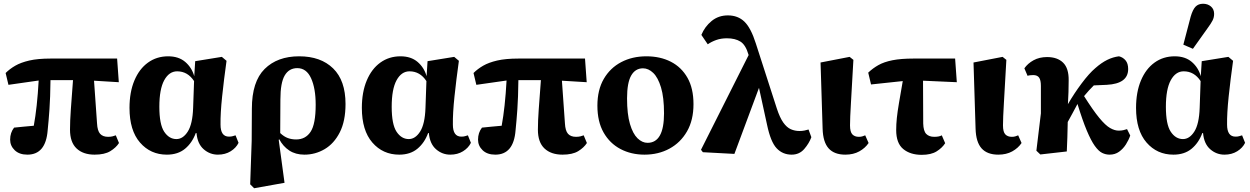

<svg xmlns="http://www.w3.org/2000/svg" viewBox="-20 -809 6658 1023"><path d="M25 -357 10 -420Q32 -442 61.5 -459Q91 -476 136 -486.5Q181 -497 250 -497H604L613 -371L481 -379L497 -152Q499 -112 513.5 -96Q528 -80 556 -80Q569 -80 579.5 -82.5Q590 -85 597 -88L614 -47Q598 -22 567.5 -3.5Q537 15 484 15Q423 15 388 -18Q353 -51 353 -118Q353 -165 357.5 -227Q362 -289 369 -382H249Q248 -289 243.5 -226Q239 -163 234 -115Q224 15 126 15Q83 15 58.5 -8.5Q34 -32 34 -65Q34 -102 55 -129Q77 -131 104.5 -134Q132 -137 160 -139Q169 -188 175.5 -247.5Q182 -307 186 -380Z M829 -240Q829 -146 855 -107Q881 -68 920 -68Q955 -68 980.5 -108Q1006 -148 1009 -234L1014 -377Q980 -429 924 -429Q881 -429 855 -381.5Q829 -334 829 -240ZM869 15Q782 15 726 -49.5Q670 -114 670 -234Q670 -318 696 -380Q722 -442 768.5 -475.5Q815 -509 876 -509Q932 -509 967 -479Q1002 -449 1015 -403L1020 -483L1162 -506L1187 -485Q1173 -385 1163.5 -294.5Q1154 -204 1155 -145Q1155 -81 1200 -81Q1212 -81 1220 -83.5Q1228 -86 1235 -88L1251 -48Q1238 -21 1209 -3Q1180 15 1141 15Q1098 15 1065 -14Q1032 -43 1027 -100H1023Q1004 -48 966 -16.5Q928 15 869 15Z M1474 -279 1473 -100Q1493 -81 1513.5 -73.5Q1534 -66 1558 -66Q1608 -66 1635 -107Q1662 -148 1662 -251Q1662 -338 1637.5 -392Q1613 -446 1564 -446Q1520 -446 1497 -407Q1474 -368 1474 -279ZM1313 173 1321 -58 1322 -230Q1322 -374 1390 -441.5Q1458 -509 1574 -509Q1689 -509 1755 -444.5Q1821 -380 1821 -255Q1821 -164 1790.5 -104Q1760 -44 1710 -14.5Q1660 15 1602 15Q1555 15 1521.5 -7Q1488 -29 1468 -67L1465 -64L1496 165L1334 194Z M2067 -240Q2067 -146 2093 -107Q2119 -68 2158 -68Q2193 -68 2218.5 -108Q2244 -148 2247 -234L2252 -377Q2218 -429 2162 -429Q2119 -429 2093 -381.5Q2067 -334 2067 -240ZM2107 15Q2020 15 1964 -49.5Q1908 -114 1908 -234Q1908 -318 1934 -380Q1960 -442 2006.5 -475.5Q2053 -509 2114 -509Q2170 -509 2205 -479Q2240 -449 2253 -403L2258 -483L2400 -506L2425 -485Q2411 -385 2401.5 -294.5Q2392 -204 2393 -145Q2393 -81 2438 -81Q2450 -81 2458 -83.5Q2466 -86 2473 -88L2489 -48Q2476 -21 2447 -3Q2418 15 2379 15Q2336 15 2303 -14Q2270 -43 2265 -100H2261Q2242 -48 2204 -16.5Q2166 15 2107 15Z M2518 -357 2503 -420Q2525 -442 2554.5 -459Q2584 -476 2629 -486.5Q2674 -497 2743 -497H3097L3106 -371L2974 -379L2990 -152Q2992 -112 3006.5 -96Q3021 -80 3049 -80Q3062 -80 3072.5 -82.5Q3083 -85 3090 -88L3107 -47Q3091 -22 3060.5 -3.5Q3030 15 2977 15Q2916 15 2881 -18Q2846 -51 2846 -118Q2846 -165 2850.5 -227Q2855 -289 2862 -382H2742Q2741 -289 2736.5 -226Q2732 -163 2727 -115Q2717 15 2619 15Q2576 15 2551.5 -8.5Q2527 -32 2527 -65Q2527 -102 2548 -129Q2570 -131 2597.5 -134Q2625 -137 2653 -139Q2662 -188 2668.5 -247.5Q2675 -307 2679 -380Z M3414 15Q3343 15 3286 -15Q3229 -45 3196 -103Q3163 -161 3163 -246Q3163 -330 3197 -388.5Q3231 -447 3290 -478Q3349 -509 3424 -509Q3498 -509 3554.5 -480Q3611 -451 3643 -394.5Q3675 -338 3675 -254Q3675 -169 3640.5 -109Q3606 -49 3547 -17Q3488 15 3414 15ZM3430 -48Q3518 -48 3518 -205Q3518 -290 3502 -343Q3486 -396 3460.5 -420.5Q3435 -445 3406 -445Q3365 -445 3343 -406.5Q3321 -368 3321 -285Q3321 -201 3336.5 -148.5Q3352 -96 3377 -72Q3402 -48 3430 -48Z M4198 15Q4150 15 4118 -19Q4086 -53 4067 -144L4024 -341L3893 11L3725 2L3715 -11L3969 -516L3968 -518Q3953 -570 3925 -587.5Q3897 -605 3853 -605Q3822 -605 3796.5 -596Q3771 -587 3751 -573L3717 -623Q3735 -667 3771.5 -697Q3808 -727 3858 -727Q3912 -727 3946.5 -693.5Q3981 -660 4007 -578L4119 -231Q4135 -182 4153.5 -156Q4172 -130 4193.5 -120.5Q4215 -111 4240 -111Q4254 -111 4266.5 -113.5Q4279 -116 4288 -119L4303 -78Q4291 -45 4265 -15Q4239 15 4198 15Z M4484 15Q4425 15 4395 -18.5Q4365 -52 4363 -123L4352 -476L4507 -506L4527 -490Q4519 -345 4514 -262Q4509 -179 4509 -141Q4509 -106 4521.5 -93Q4534 -80 4556 -80Q4567 -80 4575 -82.5Q4583 -85 4590 -88L4608 -47Q4590 -20 4558.5 -2.5Q4527 15 4484 15Z M4621 -359 4606 -422Q4630 -445 4660 -462Q4690 -479 4735 -488Q4780 -497 4847 -497H5069L5078 -371L4898 -379L4899 -151Q4900 -111 4915 -95.5Q4930 -80 4958 -80Q4984 -80 4998 -88L5016 -46Q5000 -21 4970.5 -2.5Q4941 16 4891 16Q4830 16 4792.5 -15Q4755 -46 4755 -116Q4755 -147 4758.5 -180.5Q4762 -214 4770 -261Q4778 -308 4790 -377Z M5299 15Q5240 15 5210 -18.5Q5180 -52 5178 -123L5167 -476L5322 -506L5342 -490Q5334 -345 5329 -262Q5324 -179 5324 -141Q5324 -106 5336.5 -93Q5349 -80 5371 -80Q5382 -80 5390 -82.5Q5398 -85 5405 -88L5423 -47Q5405 -20 5373.5 -2.5Q5342 15 5299 15Z M5523 14 5502 -6 5526 -205V-351Q5526 -382 5516.5 -395.5Q5507 -409 5485 -409Q5477 -409 5468.5 -408Q5460 -407 5455 -405L5438 -445Q5456 -471 5487 -488Q5518 -505 5559 -505Q5614 -505 5644.5 -475Q5675 -445 5674 -380Q5674 -351 5673 -318.5Q5672 -286 5670 -254Q5703 -311 5743 -364.5Q5783 -418 5816 -446Q5849 -475 5879.5 -490Q5910 -505 5942 -509Q5963 -504 5977 -487.5Q5991 -471 5991 -441Q5991 -363 5877 -357L5808 -354Q5795 -341 5782 -327Q5769 -313 5756 -297Q5804 -221 5837 -181Q5870 -141 5894.5 -127Q5919 -113 5940 -113Q5955 -113 5965.5 -115.5Q5976 -118 5985 -121L6002 -87Q5994 -63 5979 -39.5Q5964 -16 5942.5 -0.5Q5921 15 5892 15Q5871 15 5852 5.5Q5833 -4 5813 -32Q5793 -60 5770.5 -113.5Q5748 -167 5721 -255Q5708 -230 5695 -206.5Q5682 -183 5669 -159Q5668 -118 5667 -76.5Q5666 -35 5664 -2Z M6192 -240Q6192 -146 6218 -107Q6244 -68 6283 -68Q6318 -68 6343.5 -108Q6369 -148 6372 -234L6377 -377Q6343 -429 6287 -429Q6244 -429 6218 -381.5Q6192 -334 6192 -240ZM6232 15Q6145 15 6089 -49.5Q6033 -114 6033 -234Q6033 -318 6059 -380Q6085 -442 6131.5 -475.5Q6178 -509 6239 -509Q6295 -509 6330 -479Q6365 -449 6378 -403L6383 -483L6525 -506L6550 -485Q6536 -385 6526.5 -294.5Q6517 -204 6518 -145Q6518 -81 6563 -81Q6575 -81 6583 -83.5Q6591 -86 6598 -88L6614 -48Q6601 -21 6572 -3Q6543 15 6504 15Q6461 15 6428 -14Q6395 -43 6390 -100H6386Q6367 -48 6329 -16.5Q6291 15 6232 15ZM6285 -571 6324 -720Q6335 -758 6350 -773.5Q6365 -789 6390 -789Q6415 -789 6432 -774.5Q6449 -760 6449 -735Q6449 -716 6440.5 -699.5Q6432 -683 6415 -660L6336 -549Z"/></svg>

Font: Source Serif 4 SmText
Style: Bold
Weight: 700
Designer: Frank Grießhammer
Foundry: Adobe
Version: Version 4.005;hotconv 1.1.0;makeotfexe 2.6.0